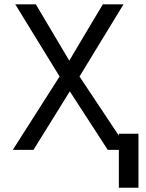

<svg xmlns="http://www.w3.org/2000/svg" viewBox="-20 -694 677 889"><path d="M255.9 -339.8 39.1 0H134.8Q140.1 -8.8 221.2 -138.9Q302.2 -269 303.2 -271L479 0H574.2L348.1 -339.8L551.8 -673.8H456.1Q455.1 -671.9 379.9 -546.4Q304.7 -420.9 300.8 -413.1L146 -673.8H50.8ZM621.1 175.3V-74.7H530.3V175.3Z"/></svg>

Font: FAU Chimera
Style: Regular
Weight: 400
Version: Version 1.002;hotconv 1.0.117;makeotfexe 2.5.65602